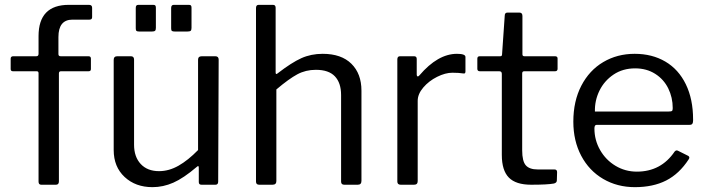

<svg xmlns="http://www.w3.org/2000/svg" viewBox="-20 -762 2920 792"><path d="M345 -530Q355 -530 355 -520V-477Q355 -468 345 -468H231Q223 -468 223 -459V-14Q223 0 211 0H150Q139 0 139 -13V-460Q139 -468 132 -468H34Q24 -468 24 -477V-520Q24 -530 35 -530H130Q139 -530 139 -540V-613Q139 -742 264 -742H347Q360 -742 360 -730V-691Q360 -681 349 -681H279Q221 -681 221 -609V-539Q221 -530 230 -530Z M636 -56Q677 -56 716.5 -78.5Q756 -101 797 -143V-516Q797 -530 813 -530H868Q882 -530 882 -516L880 -13Q880 0 869 0H811Q800 0 800 -11V-70Q800 -82 791 -73Q737 -27 695 -8.5Q653 10 609 10Q539 10 494 -32Q449 -74 449 -143V-515Q449 -530 464 -530H520Q533 -530 533 -516V-165Q533 -115 560.5 -85.5Q588 -56 636 -56ZM623 -647Q623 -638 619.5 -635Q616 -632 607 -632H554Q546 -632 543 -634.5Q540 -637 540 -645V-729Q540 -736 542.5 -739Q545 -742 551 -742H612Q618 -742 620.5 -739.5Q623 -737 623 -730ZM770 -647Q770 -638 766.5 -635Q763 -632 753 -632H701Q692 -632 689 -634.5Q686 -637 686 -645V-729Q686 -742 697 -742H759Q765 -742 767.5 -739.5Q770 -737 770 -730Z M1049 0Q1036 0 1036 -13V-729Q1036 -742 1047 -742H1106Q1117 -742 1117 -730V-463Q1117 -452 1126 -460Q1183 -504 1223 -522Q1263 -540 1311 -540Q1388 -540 1429.5 -499Q1471 -458 1471 -388V-16Q1471 0 1456 0H1400Q1387 0 1387 -13V-370Q1387 -420 1361.5 -447Q1336 -474 1283 -474Q1241 -474 1206.5 -455.5Q1172 -437 1120 -393V-15Q1120 0 1104 0Z M1633 0Q1619 0 1619 -13V-517Q1619 -530 1630 -530H1688Q1699 -530 1699 -519V-454Q1699 -448 1702.5 -447Q1706 -446 1710 -451Q1786 -540 1865 -540Q1900 -540 1900 -527V-467Q1900 -457 1891 -459Q1873 -462 1846 -462Q1817 -462 1783 -445Q1749 -428 1726 -401Q1703 -374 1703 -346V-15Q1703 0 1688 0Z M2142 -468Q2134 -468 2134 -459V-142Q2134 -97 2149 -80Q2164 -63 2198 -63H2267Q2278 -63 2278 -52L2277 -18Q2277 -8 2265 -5Q2239 0 2171 0Q2108 0 2079 -29.5Q2050 -59 2050 -123V-457Q2050 -468 2040 -468H1960Q1949 -468 1949 -478V-520Q1949 -530 1959 -530H2044Q2051 -530 2051 -538L2062 -697Q2062 -710 2073 -710H2123Q2135 -710 2135 -696V-538Q2135 -530 2143 -530H2269Q2280 -530 2280 -521V-478Q2280 -468 2269 -468Z M2432 -232Q2432 -184 2455.5 -143Q2479 -102 2519 -78Q2559 -54 2607 -54Q2707 -54 2763 -137Q2767 -141 2770 -141.5Q2773 -142 2777 -140L2819 -119Q2827 -114 2821 -105Q2782 -45 2728 -17.5Q2674 10 2599 10Q2526 10 2468 -24Q2410 -58 2377.5 -119.5Q2345 -181 2345 -260Q2345 -345 2378 -408.5Q2411 -472 2468.5 -506Q2526 -540 2598 -540Q2670 -540 2724.5 -508Q2779 -476 2809 -414.5Q2839 -353 2839 -269V-265Q2839 -256 2836 -251.5Q2833 -247 2824 -247H2441Q2432 -247 2432 -232ZM2738 -302Q2749 -302 2752 -304.5Q2755 -307 2755 -316Q2755 -360 2736.5 -397.5Q2718 -435 2682.5 -457.5Q2647 -480 2600 -480Q2549 -480 2511 -454.5Q2473 -429 2453 -388.5Q2433 -348 2434 -302Z"/></svg>

Font: Libre Franklin
Style: Regular
Weight: 400
Designer: Pablo Impallari, Rodrigo Fuenzalida
Foundry: Impallari Type
Version: Version 1.001; ttfautohint (v1.4.1)